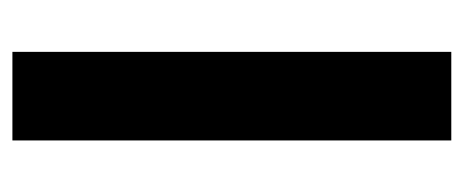

<svg xmlns="http://www.w3.org/2000/svg" viewBox="-240 -511 751 311"><g transform="rotate(-90 135.5 -355.5)"><path d="M207 0H63.5V-710.9H207Z"/></g></svg>

Font: RobotoCondensed-Bold
Style: Bold
Weight: 700
Designer: Google
Version: Version 2.001240; 2014